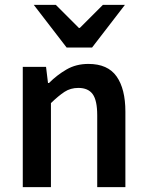

<svg xmlns="http://www.w3.org/2000/svg" viewBox="-20 -764 600 784"><path d="M73 0V-491H168L176 -425H180Q213 -458 252 -480.5Q291 -503 341 -503Q420 -503 456 -452Q492 -401 492 -308V0H377V-293Q377 -354 358.5 -379.5Q340 -405 300 -405Q268 -405 243.5 -389Q219 -373 188 -343V0ZM252 -570 118 -744H208L302 -650H306L400 -744H490L356 -570Z"/></svg>

Font: Mada SemiBold
Style: Regular
Weight: 600
Designer: Khaled Hosny
Version: Version 1.5